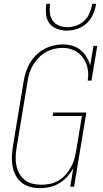

<svg xmlns="http://www.w3.org/2000/svg" viewBox="-20 -975 540 1003"><path d="M190 8H189Q163 8 138.5 1.5Q114 -5 94.5 -20Q75 -35 63 -57Q51 -79 46 -104Q41 -129 42 -155.5Q43 -182 47 -208L104 -553Q108 -577 116 -601Q124 -625 137 -647Q150 -669 169.5 -688Q189 -707 211.5 -719Q234 -731 258.5 -737Q283 -743 307 -743Q334 -743 358 -736Q382 -729 401 -713.5Q420 -698 432.5 -677Q445 -656 451 -632L468 -735H488L458 -554H438Q444 -587 437.5 -618Q431 -649 413.5 -673.5Q396 -698 368 -711.5Q340 -725 307 -725Q285 -725 262.5 -719.5Q240 -714 219.5 -702.5Q199 -691 182 -673.5Q165 -656 153 -636Q141 -616 134 -594Q127 -572 124 -550L67 -205Q63 -181 62 -157Q61 -133 65.5 -110.5Q70 -88 81 -68.5Q92 -49 109.5 -35Q127 -21 149.5 -15.5Q172 -10 196 -10Q218 -10 240.5 -14.5Q263 -19 283.5 -30.5Q304 -42 320 -59.5Q336 -77 348 -97Q360 -117 366.5 -138.5Q373 -160 377 -182L408 -369H255L258 -387H431L367 0H347L363 -97Q350 -73 331.5 -52.5Q313 -32 290 -18Q267 -4 241 2Q215 8 190 8ZM329 -815Q302 -815 277 -824.5Q252 -834 237.5 -854Q223 -874 220.5 -901Q218 -928 222 -955H242Q238 -932 240.5 -908.5Q243 -885 255 -867.5Q267 -850 288 -841.5Q309 -833 332 -833Q355 -833 379 -841.5Q403 -850 421 -867.5Q439 -885 448.5 -908.5Q458 -932 462 -955H482Q478 -928 466.5 -901Q455 -874 433.5 -854Q412 -834 384 -824.5Q356 -815 329 -815Z"/></svg>

Font: Iosevka Curly Slab Thin
Style: Italic
Weight: 100
Italic angle: -9°
Monospace: yes
Designer: Belleve Invis
Foundry: Belleve Invis
Version: Version 22.1.2; ttfautohint (v1.8.4)